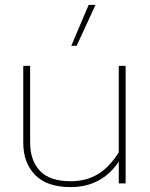

<svg xmlns="http://www.w3.org/2000/svg" viewBox="-20 -749 613 784"><path d="M342 -729H370L293 -562H271ZM465 -127V-480H493V0H465V-89Q395 15 268 15Q172 15 123.5 -34.5Q75 -84 75 -166V-480H103V-168Q103 -94 143 -51.5Q183 -9 268 -9Q331 -9 378.5 -37Q426 -65 465 -127Z"/></svg>

Font: Prompt Thin
Style: Regular
Weight: 100
Designer: Katatrad Team
Foundry: CadsonDemak
Version: Version 1.030